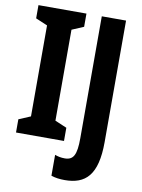

<svg xmlns="http://www.w3.org/2000/svg" viewBox="-99 -781 782 1060"><g transform="rotate(10 292.0 -251.0)"><path d="M298 0V-74L232 -102V-612L298 -640V-714H29V-640L95 -612V-102L29 -74V0ZM339 212C455 212 520 153 520 -33V-714H384V-31C384 64 367 94 318 94C297 94 279 90 263 84V201C286 209 312 212 339 212Z"/></g></svg>

Font: Noto Sans Ethiopic ExtraCondensed
Style: Bold
Weight: 700
Width: 2
Designer: Monotype Design Team
Foundry: Monotype Imaging Inc.
Version: Version 2.102